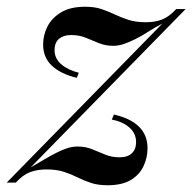

<svg xmlns="http://www.w3.org/2000/svg" viewBox="-63 -542 571 570"><path d="M28 -45Q50 -58 69 -69Q88 -80 104.5 -88.5Q121 -97 136.5 -102Q152 -107 167 -107Q191 -107 210.5 -99Q230 -91 249.5 -83Q269 -75 292 -75Q316 -75 328.5 -87Q341 -99 341 -120Q341 -146 321 -163.5Q301 -181 269 -187L275 -202Q324 -191 349.5 -166Q375 -141 375 -102Q375 -74 363 -48.5Q351 -23 325 -7.5Q299 8 256 8Q228 8 207 1Q186 -6 167 -15.5Q148 -25 126.5 -32Q105 -39 75 -39Q48 -39 26.5 -31Q5 -23 -16 0H-43L419 -472Q396 -460 376.5 -447.5Q357 -435 339 -426Q321 -417 305 -411.5Q289 -406 273 -406Q250 -406 230.5 -414Q211 -422 191.5 -430Q172 -438 148 -438Q126 -438 112.5 -427Q99 -416 99 -393Q99 -368 119 -351Q139 -334 171 -326L165 -311Q118 -322 91.5 -346.5Q65 -371 65 -410Q65 -438 78 -463.5Q91 -489 118.5 -505.5Q146 -522 190 -522Q218 -522 238.5 -515Q259 -508 278 -499Q297 -490 318.5 -483Q340 -476 370 -476Q397 -476 418 -484Q439 -492 460 -515H488Z"/></svg>

Font: Playfair Display Medium
Style: Italic
Weight: 500
Italic angle: -14°
Designer: Claus Eggers Sørensen
Foundry: Claus Eggers Sørensen
Version: Version 1.203